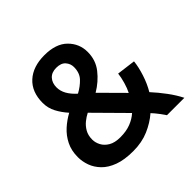

<svg xmlns="http://www.w3.org/2000/svg" viewBox="-181 -877 1054 1054"><g transform="rotate(-45 346.0 -350.0)"><path d="M277 9Q209 9 163 -8Q117 -25 89.5 -53.5Q62 -82 50 -115.5Q38 -149 38 -183Q38 -234 57.5 -273Q77 -312 108.5 -340.5Q140 -369 177 -389Q149 -420 130.5 -455Q112 -490 112 -530Q112 -615 163.5 -662Q215 -709 304 -709Q393 -709 439 -663.5Q485 -618 485 -553Q485 -490 448 -443Q411 -396 357 -364L485 -235Q497 -258 506.5 -291Q516 -324 519 -351L628 -337Q624 -297 608 -247.5Q592 -198 568 -158Q601 -122 631.5 -81Q662 -40 682 0H547Q537 -15 522 -35Q507 -55 491 -72Q451 -37 397.5 -14Q344 9 277 9ZM285 -429Q322 -449 347.5 -476Q373 -503 373 -548Q373 -574 355.5 -594Q338 -614 301 -614Q265 -614 245.5 -592.5Q226 -571 226 -537Q226 -508 241 -481.5Q256 -455 285 -429ZM281 -95Q327 -95 361.5 -108.5Q396 -122 420 -144L249 -317Q229 -307 209 -291Q189 -275 175.5 -251.5Q162 -228 162 -195Q162 -172 174 -149Q186 -126 212 -110.5Q238 -95 281 -95Z"/></g></svg>

Font: Ubuntu Sans
Style: Bold
Weight: 700
Designer: Dalton Maag Ltd
Foundry: Dalton Maag Ltd
Version: Version 1.006; ttfautohint (v1.8.4.7-5d5b)